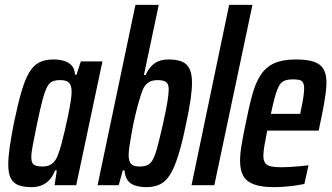

<svg xmlns="http://www.w3.org/2000/svg" viewBox="-20 -763 1366 791"><path d="M111 8Q78 8 56.5 0Q35 -8 24.5 -28.5Q14 -49 14 -85Q14 -115 20 -157Q26 -199 37 -255Q53 -332 67.5 -382.5Q82 -433 99.5 -463Q117 -493 141 -505.5Q165 -518 199 -518Q228 -518 247.5 -511Q267 -504 277.5 -490.5Q288 -477 289 -455H295L313 -510H402L294 0H205L214 -61H207Q196 -33 180 -18Q164 -3 146 2.5Q128 8 111 8ZM154 -77Q171 -77 183 -82Q195 -87 204.5 -98.5Q214 -110 221 -131Q226 -144 233 -169.5Q240 -195 247 -225.5Q254 -256 260.5 -287Q267 -318 271 -344Q275 -370 275 -385Q275 -412 264 -422.5Q253 -433 229 -433Q210 -433 197 -428Q184 -423 174.5 -405.5Q165 -388 155.5 -352.5Q146 -317 133 -255Q122 -200 115.5 -167Q109 -134 109 -116Q109 -99 114 -91Q119 -83 129 -80Q139 -77 154 -77Z M582 8Q561 8 540.5 2.5Q520 -3 507.5 -18Q495 -33 493 -61H486L469 0H382L538 -743H634L573 -454H580Q590 -476 603 -490Q616 -504 633.5 -511Q651 -518 674 -518Q709 -518 730 -509Q751 -500 761 -479Q771 -458 771 -422Q771 -394 765 -352Q759 -310 747 -255Q731 -176 715 -124.5Q699 -73 681 -44Q663 -15 639 -3.5Q615 8 582 8ZM553 -77Q573 -77 586 -82Q599 -87 609 -104.5Q619 -122 628.5 -157.5Q638 -193 652 -255Q664 -309 669.5 -342.5Q675 -376 675 -394Q675 -411 669.5 -419Q664 -427 654 -430Q644 -433 629 -433Q614 -433 602 -428.5Q590 -424 580.5 -413.5Q571 -403 565 -385Q560 -372 552.5 -346Q545 -320 537.5 -288.5Q530 -257 524 -224.5Q518 -192 514 -165.5Q510 -139 510 -124Q510 -100 519.5 -88.5Q529 -77 553 -77Z M769 0 924 -743H1020L863 0Z M1108 8Q1057 8 1026 -3.5Q995 -15 982 -39Q969 -63 969 -100Q969 -129 975.5 -167.5Q982 -206 992 -254Q1006 -325 1020 -375Q1034 -425 1055.5 -456.5Q1077 -488 1111 -503Q1145 -518 1199 -518Q1246 -518 1273.5 -508.5Q1301 -499 1313 -478Q1325 -457 1325 -423Q1325 -404 1321.5 -378Q1318 -352 1312.5 -321.5Q1307 -291 1299 -255L1293 -225H1081Q1074 -189 1069.5 -164Q1065 -139 1065 -121Q1065 -102 1072.5 -91.5Q1080 -81 1096.5 -77.5Q1113 -74 1139 -74Q1152 -74 1172 -75Q1192 -76 1213 -78Q1234 -80 1251 -82L1234 -5Q1220 -2 1199 1Q1178 4 1154.5 6Q1131 8 1108 8ZM1096 -294H1217L1220 -311Q1226 -337 1229.5 -361Q1233 -385 1233 -399Q1233 -415 1228 -423Q1223 -431 1213.5 -433.5Q1204 -436 1188 -436Q1168 -436 1154.5 -431.5Q1141 -427 1132 -413Q1123 -399 1114.5 -370.5Q1106 -342 1096 -294Z"/></svg>

Font: Saira ExtraCondensed SemiBold
Style: Italic
Weight: 600
Width: 2
Italic angle: -12°
Designer: Hector Gatti with collaboration of the Omnibus-Type team
Foundry: Omnibus-Type
Version: Version 1.101